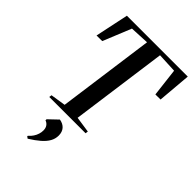

<svg xmlns="http://www.w3.org/2000/svg" viewBox="-297 -858 1270 1270"><g transform="rotate(45 338.0 -223.0)"><path d="M124 0 126.5 -18.5 232.5 -35 325.5 -713 191 -706.5 110.5 -509 57.5 -508.5 107 -743H676.5L656.5 -508.5L608.5 -508L585 -706.5L447 -713L354 -35L466 -18.5L463.5 0ZM205 287.5V282.5Q221.5 268 232.2 251.8Q243 235.5 248.2 218.2Q253.5 201 253.5 184Q253.5 161.5 243 147Q232.5 132.5 215.5 127V117L279.5 56Q312.5 61.5 330.8 82.2Q349 103 349 136.5Q349 166.5 334.2 192.8Q319.5 219 290.5 244.2Q261.5 269.5 218 296.5Z"/></g></svg>

Font: Merriweather 144pt Medium
Style: Italic
Weight: 500
Italic angle: -7.8°
Version: Version 2.101